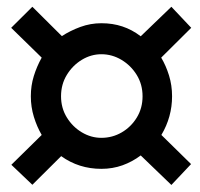

<svg xmlns="http://www.w3.org/2000/svg" viewBox="-20 -645 575 553"><path d="M473.6 -112.3 385.3 -197.3Q361.3 -179.2 332.8 -168.9Q304.2 -158.7 272 -158.7Q207 -158.7 156.2 -195.3L73.2 -112.8L12.7 -170.4L100.1 -256.3Q86.4 -279.8 77.6 -308.3Q68.8 -336.9 68.8 -367.7Q68.8 -398.4 77.4 -426Q85.9 -453.6 100.1 -479L12.2 -564.9L73.2 -625.5L158.2 -541Q182.1 -556.6 211.4 -567.4Q240.7 -578.1 272 -578.1Q304.7 -578.1 332.5 -568.8Q360.4 -559.6 385.3 -540.5L473.6 -625.5L530.8 -564.9L444.3 -479Q458 -456.1 466.8 -427.7Q475.6 -399.4 475.6 -367.7Q475.6 -308.1 444.8 -256.3L530.3 -172.4ZM272 -248Q303.7 -248 330.6 -263.7Q357.4 -279.3 374 -306.4Q390.6 -333.5 390.6 -367.7Q390.6 -401.9 373.8 -429.2Q356.9 -456.5 329.8 -472.7Q302.7 -488.8 272 -488.8Q242.2 -488.8 215.6 -472.7Q189 -456.5 172.4 -429.2Q155.8 -401.9 155.8 -367.7Q155.8 -334 172.4 -306.9Q189 -279.8 215.6 -263.9Q242.2 -248 272 -248Z"/></svg>

Font: Comme Black
Style: Regular
Weight: 900
Version: Version 1.000;gftools[0.9.27]